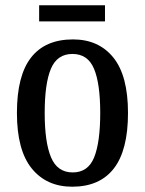

<svg xmlns="http://www.w3.org/2000/svg" viewBox="-20 -696 548 726"><path d="M253 10Q156 10 100 -59Q44 -128 44 -269Q44 -410 97.5 -478.5Q151 -547 256 -547Q353 -547 408.5 -478.5Q464 -410 464 -269Q464 -128 410.5 -59Q357 10 253 10ZM255 -44Q313 -44 336 -101Q359 -158 359 -269Q359 -380 335.5 -436Q312 -492 254 -492Q196 -492 172.5 -436Q149 -380 149 -269Q149 -158 173 -101Q197 -44 255 -44ZM128 -615V-676H377V-615Z"/></svg>

Font: Noto Serif Armenian Condensed Medium
Style: Regular
Weight: 500
Width: 3
Designer: Monotype Design Team
Foundry: Monotype Imaging Inc.
Version: Version 2.008; ttfautohint (v1.8.4.7-5d5b)